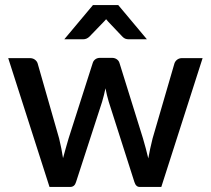

<svg xmlns="http://www.w3.org/2000/svg" viewBox="-20 -740 834 760"><path d="M782 -510 618.5 0H533Q518 0 512 -19.5L410.5 -337Q406.5 -350.5 403.2 -364Q400 -377.5 397.5 -390.5Q392 -363.5 384 -336.5L281 -19.5Q275.5 0 257.5 0H176L12.5 -510H97.5Q110 -510 118.2 -503.8Q126.5 -497.5 129 -489L214 -192Q219 -171.5 222.8 -152.2Q226.5 -133 229.5 -114Q234.5 -133 240 -152.2Q245.5 -171.5 251.5 -192L347 -490.5Q349.5 -499.5 357.2 -505.2Q365 -511 376 -511H423Q434.5 -511 442.5 -505.2Q450.5 -499.5 453 -490.5L546 -192Q552 -171.5 557.2 -152Q562.5 -132.5 567 -113Q570.5 -132 574.5 -151.5Q578.5 -171 584 -192L670.5 -489Q673.5 -498 681.5 -504Q689.5 -510 701 -510ZM561.5 -584.5H489.5Q483 -584.5 476.8 -586.5Q470.5 -588.5 464 -595.5L409 -653.5Q404.5 -658 400 -664Q397.5 -661 395.2 -658.5Q393 -656 390.5 -653.5L334.5 -595.5Q329 -590 322.5 -587.2Q316 -584.5 309 -584.5H234.5L348 -720H448Z"/></svg>

Font: LatoLatin Semibold
Style: Regular
Weight: 600
Designer: Lukasz Dziedzic with Adam Twardoch and Botio Nikoltchev
Foundry: tyPoland Lukasz Dziedzic
Version: Version 2.015; 2015-08-06; http://www.latofonts.com/